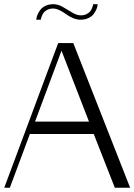

<svg xmlns="http://www.w3.org/2000/svg" viewBox="-21 -887 635 907"><path d="M171.9 -793.9Q171.9 -793.9 150.4 -793.9L151.4 -801.8Q152.3 -809.1 157.2 -819.8Q162.1 -830.6 170.2 -841.3Q178.2 -852.1 194.3 -859.6Q210.4 -867.2 231.4 -867.2Q253.4 -867.2 276.1 -854Q298.8 -840.8 320.3 -827.6Q341.8 -814.5 361.3 -814.5Q376 -814.5 387.5 -820.1Q398.9 -825.7 404.5 -832.8Q410.2 -839.8 413.8 -848.9Q417.5 -857.9 418.2 -861.6Q418.9 -865.2 418.9 -867.2H440.4L439.5 -859.4Q438.5 -852.1 433.6 -841.3Q428.7 -830.6 420.7 -819.8Q412.6 -809.1 396.5 -801.5Q380.4 -793.9 359.4 -793.9Q340.8 -793.9 322.3 -802.2Q303.7 -810.5 290.8 -820.3Q277.8 -830.1 261 -838.4Q244.1 -846.7 229.5 -846.7Q214.8 -846.7 203.4 -841.1Q191.9 -835.4 186.3 -828.4Q180.7 -821.3 177 -812.3Q173.3 -803.2 172.6 -799.6Q171.9 -795.9 171.9 -793.9ZM325.2 -683.6 593.8 0H521.5L421.9 -253.9H120.1L25.4 0H-1L253.9 -683.6ZM144.5 -312.5H399.4L269.5 -647.5Z"/></svg>

Font: Buda Light
Style: Regular
Weight: 300
Version: Version 1.003